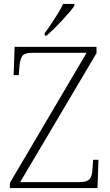

<svg xmlns="http://www.w3.org/2000/svg" viewBox="-20 -951 558 971"><path d="M30 0V-26L418 -684H144Q104 -684 92.5 -667.5Q81 -651 78 -612L75 -571H49L54 -714H468V-682L82 -30H382Q409 -30 422.5 -37.5Q436 -45 441.5 -60Q447 -75 448 -101L451 -143H478L473 0ZM206 -784Q221 -803 238.5 -829Q256 -855 272.5 -882Q289 -909 299 -931H356V-921Q347 -908 330 -888Q313 -868 292.5 -846Q272 -824 252 -804.5Q232 -785 216 -771H206Z"/></svg>

Font: Noto Serif Thai ExtraLight
Style: Regular
Weight: 250
Version: Version 2.001